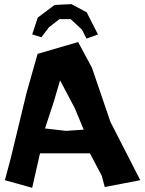

<svg xmlns="http://www.w3.org/2000/svg" viewBox="-20 -899 706 935"><path d="M3.9 -21.5 136.7 15.6 174.8 -152.3H418L475.6 -43L490.2 11.7L663.1 -21.5L517.6 -305.7L427.7 -569.3L360.4 -694.3L163.1 -636.7L109.4 -447.3L32.2 -127.9ZM242.2 -404.3 272.5 -507.8 343.8 -373 387.7 -267.6 301.8 -261.7 199.2 -273.4ZM181.6 -717.8 218.8 -766.6 269.5 -805.7H324.2L378.9 -754.9L401.4 -710.9L457 -731.4L402.3 -838.9L328.1 -878.9L246.1 -875L164.1 -813.5L136.7 -731.4Z"/></svg>

Font: MaokenAssortedSans-TC
Style: Regular
Weight: 500
Version: Version 0.83